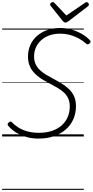

<svg xmlns="http://www.w3.org/2000/svg" viewBox="-20 -1277 868 1797"><path d="M342 20Q286 20 240 8.5Q194 -3 158.5 -21Q123 -39 97.5 -60Q72 -81 56 -101Q50 -108 51.5 -116Q53 -124 62 -131Q73 -140 80 -139.5Q87 -139 95 -130Q120 -103 156.5 -81Q193 -59 240 -46.5Q287 -34 345 -34Q411 -34 464.5 -51.5Q518 -69 555.5 -102Q593 -135 613 -180Q633 -225 633 -280Q633 -323 619 -354.5Q605 -386 580 -409.5Q555 -433 521.5 -453Q488 -473 451 -492Q418 -509 387.5 -527Q357 -545 330.5 -566.5Q304 -588 284 -614Q264 -640 253 -673Q242 -706 242 -747Q242 -806 263.5 -855Q285 -904 325.5 -940Q366 -976 421.5 -995.5Q477 -1015 544 -1015Q596 -1015 647.5 -1000.5Q699 -986 744 -960.5Q789 -935 820 -902Q829 -893 828 -885.5Q827 -878 817 -870Q808 -862 800 -862Q792 -862 786 -869Q752 -899 712 -920Q672 -941 630 -951.5Q588 -962 544 -962Q489 -962 444.5 -946.5Q400 -931 367.5 -902.5Q335 -874 317 -834.5Q299 -795 299 -748Q299 -708 313 -677.5Q327 -647 351.5 -623Q376 -599 409 -579Q442 -559 480 -539Q523 -517 561 -493Q599 -469 628.5 -440Q658 -411 674.5 -373Q691 -335 691 -284Q691 -217 666.5 -161.5Q642 -106 596 -65.5Q550 -25 485.5 -2.5Q421 20 342 20ZM790 -1257Q799 -1257 805.5 -1250Q812 -1243 812 -1236Q812 -1230 810 -1226Q808 -1222 803 -1218L622 -1079Q613 -1073 606 -1069.5Q599 -1066 591 -1066Q584 -1066 578.5 -1070Q573 -1074 567 -1081L455 -1221Q452 -1226 450.5 -1230Q449 -1234 449 -1237Q449 -1246 458 -1251.5Q467 -1257 474 -1257Q481 -1257 484.5 -1254.5Q488 -1252 492 -1247L601 -1132L769 -1246Q777 -1252 781 -1254.5Q785 -1257 790 -1257ZM0 490H764V500H0ZM0 -20H764V0H0ZM0 -505H764V-500H0ZM0 -1010H764V-1000H0Z"/></svg>

Font: Playwrite RO Guides
Style: Regular
Weight: 400
Designer: Veronika Burian, José Scaglione
Foundry: TypeTogether
Version: Version 1.003